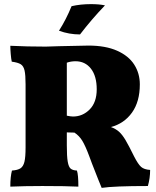

<svg xmlns="http://www.w3.org/2000/svg" viewBox="-20 -902 758 931"><path d="M708 -78Q708 -38 697 0Q533 0 473 9Q463 -14 426 -109L413 -144Q394 -195 379 -219.5Q364 -244 341 -259Q317 -259 304 -260V-197Q304 -143 308.5 -117.5Q313 -92 323 -84Q333 -76 353 -75Q360 -55 360 3Q303 0 185 0Q99 0 30 3Q30 -45 38 -75Q66 -77 79.5 -86Q93 -95 98.5 -117.5Q104 -140 104 -187V-493Q104 -539 99 -560.5Q94 -582 80.5 -590.5Q67 -599 37 -603Q34 -616 32 -640.5Q30 -665 30 -680Q110 -676 202 -676L266 -678Q389 -681 409 -681Q492 -681 548 -656Q604 -631 631 -588.5Q658 -546 658 -493Q658 -409 620 -356Q582 -303 518 -286Q542 -277 557.5 -263Q573 -249 588.5 -223Q604 -197 630 -144Q650 -105 664.5 -92.5Q679 -80 708 -78ZM449 -469Q449 -533 421 -569Q393 -605 346 -605Q324 -605 304 -598V-341Q324 -337 334 -337Q381 -337 415 -371.5Q449 -406 449 -469ZM266 -753Q301 -808 327 -872Q370 -882 421 -882Q461 -882 489 -876Q423 -807 368 -735Q315 -735 266 -753Z"/></svg>

Font: Vollkorn SC Black
Style: Regular
Weight: 900
Designer: Friedrich Althausen
Foundry: Friedrich Althausen
Version: Version 4.015